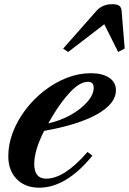

<svg xmlns="http://www.w3.org/2000/svg" viewBox="-20 -883 614 914"><path d="M166.5 10.5Q100 10.5 59.8 -30.2Q19.5 -71 19.5 -139.5Q19.5 -197 41.5 -254Q63.5 -311 102 -361.5Q140.5 -412 190.8 -451Q241 -490 297.5 -512.2Q354 -534.5 412 -534.5Q468 -534.5 500 -512.8Q532 -491 532 -453Q532 -390 442.8 -339.5Q353.5 -289 190 -260Q143 -167 143 -102Q143 -32.5 200 -32.5Q286.5 -32.5 396.5 -159.5L420 -142Q295.5 10.5 166.5 10.5ZM210 -296Q266.5 -308 315.8 -335.5Q365 -363 395.5 -397.8Q426 -432.5 426 -465.5Q426 -493.5 399 -493.5Q361 -493.5 316.2 -446.8Q271.5 -400 229.5 -329.5ZM304.5 -635.5 280.5 -651.5 438.5 -830.5Q466.5 -863 514.5 -863Q538.5 -863 548.2 -855Q558 -847 559 -830.5L573.5 -652L542.5 -635.5L476.5 -767.5Z"/></svg>

Font: Libre Caslon Text SemiBold Italic
Style: Regular
Weight: 600
Italic angle: -22.583°
Designer: Pablo Impallari, Rodrigo Fuenzalida, Katja Schimmel
Foundry: Pablo Impallari, Rodrigo Fuenzalida
Version: Version 2.000